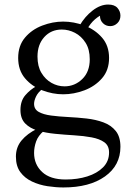

<svg xmlns="http://www.w3.org/2000/svg" viewBox="-20 -565 580 845"><path d="M258 -470Q305 -470 351.5 -452.5Q398 -435 429 -399.5Q460 -364 460 -310Q460 -256 429 -220.5Q398 -185 351.5 -167.5Q305 -150 258 -150Q212 -150 166 -167.5Q120 -185 90 -220.5Q60 -256 60 -310Q60 -364 90 -399.5Q120 -435 166 -452.5Q212 -470 258 -470ZM264 -185Q309 -185 342 -217Q375 -249 375 -304Q375 -348 356.5 -377Q338 -406 310 -420.5Q282 -435 252 -435Q205 -435 175 -402Q145 -369 145 -316Q145 -273 162.5 -244Q180 -215 207 -200Q234 -185 264 -185ZM130 -108Q130 -84 150.5 -72.5Q171 -61 205 -56.5Q239 -52 279.5 -50Q320 -48 360.5 -43.5Q401 -39 435 -26.5Q469 -14 489.5 11.5Q510 37 510 81Q510 163 442 211.5Q374 260 259 260Q226 260 189.5 254.5Q153 249 121 234Q89 219 69.5 192.5Q50 166 50 124Q50 83 75 53Q100 23 143 2L173 11Q148 32 139 57.5Q130 83 130 108Q130 159 165.5 192Q201 225 269 225Q321 225 364 211.5Q407 198 433.5 171.5Q460 145 460 106Q460 76 439 61Q418 46 383 39.5Q348 33 306.5 30.5Q265 28 223.5 24Q182 20 147 10Q112 0 91 -21.5Q70 -43 70 -81Q70 -121 91.5 -146Q113 -171 141 -186L166 -173Q147 -158 138.5 -140Q130 -122 130 -108ZM330 -452Q354 -493 388 -519Q422 -545 456 -545Q484 -545 497 -530Q510 -515 510 -496Q510 -476 496.5 -463Q483 -450 465 -450Q446 -450 433 -463Q420 -476 420 -495Q420 -503 424.5 -513Q429 -523 435 -529L434 -502Q418 -497 398 -480Q378 -463 360 -431Z"/></svg>

Font: Brygada 1918
Style: Regular
Weight: 400
Designer: Mateusz Machalski | Borys Kosmynka | Przemek Hoffer
Foundry: NIEPODLEGLA 2018
Version: Version 3.006